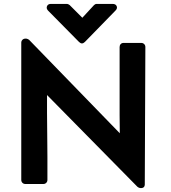

<svg xmlns="http://www.w3.org/2000/svg" viewBox="-20 -943 878 984"><path d="M704 -723Q713 -723 719 -717Q725 -711 725 -702L722 4Q721 18 708 20.5Q695 23 684 14L221 -456V-366Q221 -339 221.5 -311.5Q222 -284 222 -256Q222 -231 222.5 -199.5Q223 -168 223 -136Q223 -104 223 -73.5Q223 -43 223 -21Q223 -12 217 -6Q211 0 202 0H110Q101 0 95 -6Q89 -12 89 -21V-724Q89 -733 95 -739Q101 -745 110 -745H115Q117 -745 122 -743Q127 -741 129 -739L594 -260Q594 -283 593.5 -306.5Q593 -330 593 -353V-464V-702Q593 -711 598.5 -717Q604 -723 613 -723ZM557 -923Q573 -923 578 -911.5Q583 -900 572 -889L415 -728Q400 -713 385 -728L226 -889Q216 -900 221 -911.5Q226 -923 241 -923H324Q326 -923 330.5 -921Q335 -919 337 -917L402 -852L462 -917Q468 -923 476 -923Z"/></svg>

Font: Stadtwerke
Style: Bold
Weight: 700
Designer: Santiago Orozco
Foundry: Typemade
Version: Version 1.003